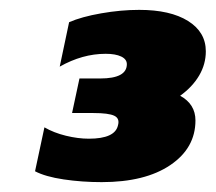

<svg xmlns="http://www.w3.org/2000/svg" viewBox="-20 -729 437 389"><path d="M51 -382 70 -471Q89 -460 113.5 -454Q138 -448 160 -448Q213 -448 219 -475Q223 -489 211.5 -494.5Q200 -500 169 -500H126L141 -570H183Q237 -570 237 -599Q237 -609 225.5 -614.5Q214 -620 194 -620Q147 -620 101 -594L120 -684Q145 -695 185 -702Q225 -709 262 -709Q325 -709 361 -686.5Q397 -664 397 -625Q397 -599 383.5 -576Q370 -553 345 -535Q376 -518 376 -485Q376 -429 325 -394.5Q274 -360 186 -360Q146 -360 109 -365.5Q72 -371 51 -382Z"/></svg>

Font: Prompt ExtraBold
Style: Italic
Weight: 800
Italic angle: -12°
Designer: Katatrad Team
Foundry: CadsonDemak
Version: Version 1.001